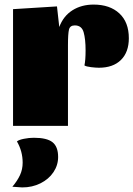

<svg xmlns="http://www.w3.org/2000/svg" viewBox="-20 -550 583 839"><path d="M34 0ZM277 -353V0H37V-510L229 -522L239 -432Q257 -480 296.5 -505Q336 -530 389 -530Q460 -530 501.5 -491.5Q543 -453 543 -383Q543 -322 508.5 -288Q474 -254 412 -254Q399 -254 378 -256.5Q357 -259 349 -264Q354 -287 354 -330Q354 -379 345.5 -409Q337 -439 307 -439Q286 -439 281.5 -421Q277 -403 277 -353ZM234 136Q234 172 213.5 202.5Q193 233 157 251Q121 269 77 269Q70 269 34 266Q56 240 67.5 215Q79 190 79 161Q79 111 54 68Q62 61 84.5 56.5Q107 52 128 52Q185 52 209.5 71.5Q234 91 234 136Z"/></svg>

Font: Sansita Black
Style: Regular
Weight: 900
Designer: Pablo Cosgaya
Foundry: Omnibus-Type
Version: Version 1.006; ttfautohint (v1.5)